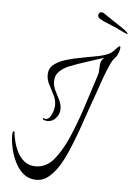

<svg xmlns="http://www.w3.org/2000/svg" viewBox="-52 -725 563 803"><g transform="rotate(5 229.0 -324.0)"><path d="M131 37Q100 37 78 19.5Q56 2 42 -26Q28 -54 21 -84.5Q14 -115 14 -140Q14 -144 15 -150.5Q16 -157 21 -157Q23 -157 23 -154Q23 -146 25 -136.5Q27 -127 29 -118Q34 -95 45.5 -72Q57 -49 76 -34Q95 -19 122 -19Q146 -19 165 -29Q184 -39 199 -57Q231 -96 255.5 -152.5Q280 -209 300 -269Q320 -329 335 -377Q336 -380 340 -392.5Q344 -405 348 -417.5Q352 -430 352 -432Q353 -450 354 -466.5Q355 -483 369 -496Q333 -484 296.5 -472.5Q260 -461 225 -447Q203 -438 186 -422Q169 -406 169 -380Q169 -360 178.5 -341Q188 -322 197 -304Q206 -286 206 -266Q206 -246 191.5 -229Q177 -212 156 -212Q152 -212 144 -214Q136 -216 136 -220Q136 -223 139 -223Q140 -223 142 -221.5Q144 -220 147 -220Q159 -220 166.5 -231.5Q174 -243 178 -257Q182 -271 182 -280Q182 -303 171.5 -323.5Q161 -344 150.5 -364Q140 -384 140 -405Q140 -432 160 -448Q180 -464 212 -473.5Q244 -483 279 -489Q314 -495 345.5 -501.5Q377 -508 395 -519Q402 -523 414 -536.5Q426 -550 430 -550Q433 -550 433 -544Q433 -536 428 -522.5Q423 -509 417 -503Q405 -490 398 -475Q391 -460 384 -443Q374 -418 365 -392Q356 -366 347 -340Q324 -277 302.5 -213.5Q281 -150 254 -88Q244 -64 226.5 -35Q209 -6 185 15.5Q161 37 131 37ZM458 -605Q458 -602 447.5 -606.5Q437 -611 421.5 -619Q406 -627 390 -633Q375 -640 365.5 -643.5Q356 -647 345 -653Q329 -661 329 -668V-670Q329 -683 341 -685Q344 -685 350 -683L393 -654Q429 -631 443 -620.5Q457 -610 458 -605Z"/></g></svg>

Font: Grey Qo
Style: Regular
Weight: 400
Designer: Robert E. Leuschke
Foundry: Robert E. Leuschke
Version: Version 2.010